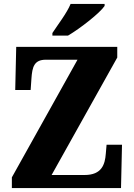

<svg xmlns="http://www.w3.org/2000/svg" viewBox="-20 -951 677 971"><path d="M245 -784V-771H324C387 -808 486 -886 509 -921V-931H337C319 -886 271 -824 245 -784ZM40 0H592L597 -219H519L515 -173C511 -120 495 -66 408 -66H241L573 -660V-714H62L57 -496H135L139 -554C143 -613 153 -649 212 -649H372L40 -54Z"/></svg>

Font: Noto Serif Sinhala Condensed Black
Style: Regular
Weight: 900
Width: 3
Designer: Jelle Bosma - Monotype Design Team
Foundry: Monotype Imaging Inc.
Version: Version 2.007